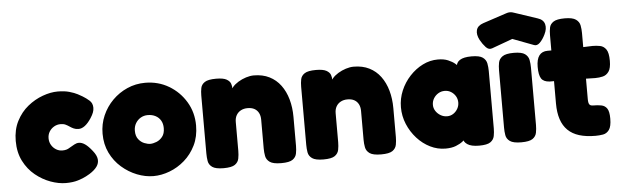

<svg xmlns="http://www.w3.org/2000/svg" viewBox="-48 -897 3511 1084"><g transform="rotate(-5 1708.0 -355.0)"><path d="M287 14Q246 14 200.5 -2.5Q155 -19 115 -51.5Q75 -84 50 -133Q25 -182 25 -247Q25 -311 50 -359.5Q75 -408 114.5 -440Q154 -472 199.5 -488.5Q245 -505 285 -505Q323 -505 351 -497Q379 -489 397 -479.5Q415 -470 423 -465Q443 -453 460.5 -437.5Q478 -422 478 -396Q478 -383 473 -369.5Q468 -356 457 -339Q421 -284 385 -284Q369 -284 357 -289.5Q345 -295 335 -302Q325 -309 313.5 -314.5Q302 -320 285 -320Q265 -320 248 -310Q231 -300 221 -283.5Q211 -267 211 -246Q211 -225 221 -208Q231 -191 247.5 -181Q264 -171 283 -171Q297 -171 306.5 -174Q316 -177 321 -180.5Q326 -184 327 -184Q341 -192 353.5 -199Q366 -206 379 -206Q396 -206 414 -193.5Q432 -181 454 -153Q475 -127 477.5 -104.5Q480 -82 466 -62.5Q452 -43 423 -25Q420 -23 402.5 -13.5Q385 -4 356 5Q327 14 287 14Z M783 18Q737 18 690 -0.5Q643 -19 603.5 -53.5Q564 -88 540.5 -136.5Q517 -185 517 -245Q517 -300 538 -348Q559 -396 595.5 -432.5Q632 -469 679.5 -490Q727 -511 781 -511Q855 -511 915 -475.5Q975 -440 1011 -380Q1047 -320 1047 -246Q1047 -183 1023 -134Q999 -85 960 -51Q921 -17 874.5 0.5Q828 18 783 18ZM781 -165Q796 -165 815.5 -172.5Q835 -180 849.5 -198Q864 -216 864 -247Q864 -272 853.5 -290Q843 -308 824 -318Q805 -328 780 -328Q758 -328 740 -317.5Q722 -307 711 -288.5Q700 -270 700 -246Q700 -216 714 -198Q728 -180 747 -172.5Q766 -165 781 -165Z M1181 8Q1136 8 1117 -5.5Q1098 -19 1094.5 -40Q1091 -61 1091 -83V-412Q1091 -434 1095 -454Q1099 -474 1118 -486.5Q1137 -499 1182 -499Q1223 -499 1241.5 -488.5Q1260 -478 1265 -463Q1270 -448 1269.5 -435.5Q1269 -423 1271 -420L1263 -414Q1262 -429 1274.5 -444Q1287 -459 1307.5 -471.5Q1328 -484 1351.5 -491.5Q1375 -499 1396 -499Q1446 -499 1484 -480Q1522 -461 1547.5 -426.5Q1573 -392 1586 -346Q1599 -300 1599 -246V-82Q1599 -60 1595 -39Q1591 -18 1572.5 -5Q1554 8 1508 8Q1462 8 1443 -5.5Q1424 -19 1420 -40Q1416 -61 1416 -83V-246Q1416 -269 1407.5 -285Q1399 -301 1383.5 -309.5Q1368 -318 1345 -318Q1323 -318 1306.5 -309Q1290 -300 1281 -284Q1272 -268 1272 -246V-82Q1272 -60 1268 -39Q1264 -18 1245.5 -5Q1227 8 1181 8Z M1747 8Q1702 8 1683 -5.5Q1664 -19 1660.5 -40Q1657 -61 1657 -83V-412Q1657 -434 1661 -454Q1665 -474 1684 -486.5Q1703 -499 1748 -499Q1789 -499 1807.5 -488.5Q1826 -478 1831 -463Q1836 -448 1835.5 -435.5Q1835 -423 1837 -420L1829 -414Q1828 -429 1840.5 -444Q1853 -459 1873.5 -471.5Q1894 -484 1917.5 -491.5Q1941 -499 1962 -499Q2012 -499 2050 -480Q2088 -461 2113.5 -426.5Q2139 -392 2152 -346Q2165 -300 2165 -246V-82Q2165 -60 2161 -39Q2157 -18 2138.5 -5Q2120 8 2074 8Q2028 8 2009 -5.5Q1990 -19 1986 -40Q1982 -61 1982 -83V-246Q1982 -269 1973.5 -285Q1965 -301 1949.5 -309.5Q1934 -318 1911 -318Q1889 -318 1872.5 -309Q1856 -300 1847 -284Q1838 -268 1838 -246V-82Q1838 -60 1834 -39Q1830 -18 1811.5 -5Q1793 8 1747 8Z M2629 7Q2584 7 2562.5 -8Q2541 -23 2542 -42H2556Q2551 -35 2536.5 -23.5Q2522 -12 2498 -2.5Q2474 7 2439 7Q2394 7 2352.5 -13.5Q2311 -34 2278.5 -70Q2246 -106 2227 -151.5Q2208 -197 2208 -247Q2208 -296 2227 -341Q2246 -386 2279 -421.5Q2312 -457 2353 -477.5Q2394 -498 2439 -498Q2473 -498 2496.5 -488Q2520 -478 2534.5 -466Q2549 -454 2554 -446H2543Q2542 -471 2563.5 -485Q2585 -499 2630 -499Q2675 -499 2693.5 -485.5Q2712 -472 2716 -451Q2720 -430 2720 -408V-83Q2720 -61 2716 -40Q2712 -19 2693.5 -6Q2675 7 2629 7ZM2464 -174Q2483 -174 2498.5 -184Q2514 -194 2523.5 -210.5Q2533 -227 2533 -246Q2533 -266 2523.5 -282Q2514 -298 2498 -308Q2482 -318 2462 -318Q2442 -318 2425.5 -308Q2409 -298 2399 -281.5Q2389 -265 2389 -245Q2389 -226 2399.5 -210Q2410 -194 2427 -184Q2444 -174 2464 -174Z M2868 9Q2823 9 2804 -4.5Q2785 -18 2781.5 -39Q2778 -60 2778 -82V-408Q2778 -430 2782 -450.5Q2786 -471 2805 -484.5Q2824 -498 2869 -498Q2914 -498 2932.5 -484.5Q2951 -471 2955 -450Q2959 -429 2959 -406V-81Q2959 -59 2955 -38Q2951 -17 2932.5 -4Q2914 9 2868 9ZM2868 -728Q2876 -728 2882.5 -726Q2889 -724 2892 -723L3021 -680Q3053 -670 3060 -644Q3067 -618 3051 -586Q3038 -559 3021 -542Q3004 -525 2987 -532L2868 -577L2750 -534Q2731 -527 2714.5 -544.5Q2698 -562 2684 -587Q2667 -619 2673.5 -644Q2680 -669 2713 -680L2843 -723Q2845 -724 2852.5 -726Q2860 -728 2868 -728Z M3289 9Q3236 9 3197 -3Q3158 -15 3132.5 -40Q3107 -65 3094.5 -103Q3082 -141 3082 -192V-580Q3082 -603 3086 -622.5Q3090 -642 3109 -654.5Q3128 -667 3173 -667Q3217 -667 3236 -653.5Q3255 -640 3259 -619Q3263 -598 3263 -576V-201Q3263 -190 3264.5 -182.5Q3266 -175 3269 -171Q3272 -167 3277 -165Q3282 -163 3290 -163Q3316 -163 3336.5 -159Q3357 -155 3368.5 -138Q3380 -121 3380 -81Q3380 -36 3366 -17Q3352 2 3331 5.5Q3310 9 3289 9ZM3061 -493H3178L3316 -498Q3338 -498 3358.5 -494Q3379 -490 3392.5 -471Q3406 -452 3406 -406Q3406 -364 3392.5 -345Q3379 -326 3358.5 -321Q3338 -316 3315 -316L3188 -319H3057Q3023 -321 3010 -341Q2997 -361 2997 -407Q2997 -450 3013 -471.5Q3029 -493 3061 -493Z"/></g></svg>

Font: Fredoka Light
Style: Bold
Weight: 700
Version: Version 2.001